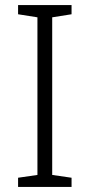

<svg xmlns="http://www.w3.org/2000/svg" viewBox="-20 -734 351 754"><path d="M261 0H51V-36L127 -47V-666L51 -678V-714H261V-678L185 -666V-47L261 -36Z"/></svg>

Font: Noto Sans Light
Style: Regular
Weight: 300
Designer: Monotype Design Team
Foundry: Monotype Imaging Inc.
Version: Version 2.007